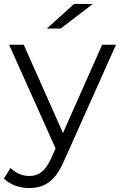

<svg xmlns="http://www.w3.org/2000/svg" viewBox="-45 -751 607 970"><path d="M103 199Q66 199 32.5 187Q-1 175 -25 151L8 98Q28 117 51.5 127.5Q75 138 104 138Q139 138 164.5 118.5Q190 99 213 50L247 -27L255 -38L471 -525H541L278 63Q256 114 229.5 144Q203 174 172 186.5Q141 199 103 199ZM243 15 1 -525H75L289 -43ZM192 -607 329 -731H424L262 -607Z"/></svg>

Font: MOST Montserrat
Style: Regular
Weight: 400
Designer: Julieta Ulanovsky
Foundry: Julieta Ulanovsky
Version: Version 8.000;March 11, 2024;FontCreator 15.0.0.2926 64-bit